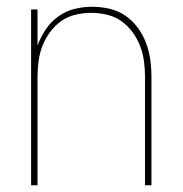

<svg xmlns="http://www.w3.org/2000/svg" viewBox="-20 -548 540 568"><path d="M72 0V-520H91V-413Q100 -438 115 -460.5Q130 -483 152 -499Q174 -515 200 -521.5Q226 -528 253 -528Q279 -528 304.5 -522Q330 -516 351 -501.5Q372 -487 387.5 -466Q403 -445 412 -421Q421 -397 424.5 -371.5Q428 -346 428 -320V0H409V-320Q409 -343 406 -366.5Q403 -390 394.5 -412Q386 -434 372 -453Q358 -472 339 -485.5Q320 -499 296.5 -504.5Q273 -510 250 -510Q227 -510 203.5 -504.5Q180 -499 161 -485.5Q142 -472 128 -453Q114 -434 105.5 -412Q97 -390 94 -366.5Q91 -343 91 -320V0Z"/></svg>

Font: Iosevka Thin
Style: Regular
Weight: 100
Monospace: yes
Designer: Belleve Invis
Foundry: Belleve Invis
Version: Version 32.5.0; ttfautohint (v1.8.4)